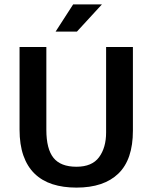

<svg xmlns="http://www.w3.org/2000/svg" viewBox="-20 -844 694 874"><path d="M69 -630H191V-253Q191 -166 223.5 -125.5Q256 -85 328 -85Q399 -85 431 -128.5Q463 -172 463 -241V-630H585V-249Q585 -118 519 -54Q453 10 328 10Q267 10 219 -5.5Q171 -21 137.5 -53.5Q104 -86 86.5 -136Q69 -186 69 -254ZM330 -700H233L313 -824H444Z"/></svg>

Font: Mukta Vaani SemiBold
Style: Regular
Weight: 600
Designer: Noopur Datye, Girish Dalvi, Yashodeep Gholap, Pallavi Karambelkar
Foundry: Ek Type
Version: Version 2.538;PS 1.000;hotconv 16.6.51;makeotf.lib2.5.65220;